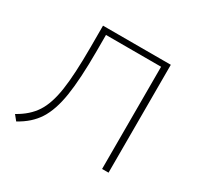

<svg xmlns="http://www.w3.org/2000/svg" viewBox="-123 -681 853 831"><g transform="rotate(30 303.0 -265.5)"><path d="M168 -431.6V-539.1H506.8V0H474.6V-510.7H199.2V-430.7Q199.2 -290 186 -206.5Q172.9 -123 141.1 -73.7Q109.4 -24.4 49.8 7.8L29.3 -17.6Q85.9 -48.8 115.2 -93.8Q144.5 -138.7 156.2 -216.3Q168 -293.9 168 -431.6Z"/></g></svg>

Font: Min Sans VF VF
Style: Regular
Weight: 400
Designer: Jinseong-Kim, NotoSansCJK, Nunito
Foundry: Jinseong-Kim
Version: Version 1.420;Glyphs 3.1.2 (3151)